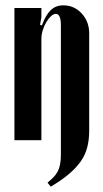

<svg xmlns="http://www.w3.org/2000/svg" viewBox="-20 -525 387 719"><path d="M217 -505Q258 -505 286 -474.5Q314 -444 314 -400V-35Q314 -1 306.5 27.5Q299 56 281.5 80.5Q264 105 236.5 128Q209 151 170 174L158 159Q170 149 179.5 139.5Q189 130 195.5 118Q202 106 205 90.5Q208 75 208 54V-431Q208 -473 189 -473Q180 -473 170.5 -464Q161 -455 153 -441.5Q145 -428 140 -411.5Q135 -395 135 -380V0H34V-495H135V-461L130 -432L137 -430Q151 -469 170 -487Q189 -505 217 -505Z"/></svg>

Font: Moniqa Extra Bold Narrow Heading
Style: Regular
Weight: 800
Width: 4
Designer: Rajesh Rajput
Foundry: Rajesh Rajput
Version: Version 1.000;December 15, 2022;FontCreator 14.0.0.2794 32-b